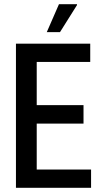

<svg xmlns="http://www.w3.org/2000/svg" viewBox="-20 -895 479 915"><path d="M56 0V-687H410V-600H155V-394H378V-306H155V-87H414V0ZM203 -742 261 -875H347V-871L266 -742Z"/></svg>

Font: Archivo ExtraCondensed Medium
Style: Regular
Weight: 500
Width: 2
Designer: Hector Gatti
Foundry: Omnibus-Type
Version: Version 2.001